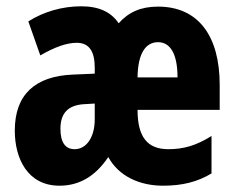

<svg xmlns="http://www.w3.org/2000/svg" viewBox="-20 -580 749 610"><path d="M482 -559C427 -559 388 -541 357 -506C333 -542 294 -560 238 -560C178 -560 119 -543 70 -512L108 -404C155 -431 192 -444 224 -444C263 -444 281 -417 281 -365V-346L211 -343C92 -338 27 -280 27 -165C27 -76 68 10 169 10C232 10 283 -20 324 -81C358 -19 425 10 498 10C559 10 607 -2 652 -29V-148C604 -118 564 -106 515 -106C448 -106 417 -145 417 -231H678V-310C678 -466 610 -559 482 -559ZM482 -446C521 -446 544 -409 544 -334H417C418 -414 445 -446 482 -446ZM247 -249 281 -251V-201C281 -143 254 -106 217 -106C188 -106 172 -127 172 -171C172 -221 197 -246 247 -249Z"/></svg>

Font: Noto Sans Lao UI ExtCond ExtBd
Style: Regular
Weight: 800
Width: 2
Designer: Monotype Design Team
Foundry: Monotype Imaging Inc.
Version: Version 2.000